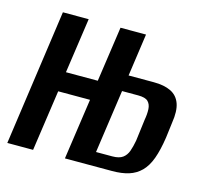

<svg xmlns="http://www.w3.org/2000/svg" viewBox="-79 -586 733 676"><g transform="rotate(15 288.0 -247.5)"><path d="M1 0 71 -495H165L136 -294H252L281 -495H374L352 -340H444Q482 -340 506.5 -328Q531 -316 540.5 -289.5Q550 -263 543 -219L536 -163Q529 -116 517.5 -84.5Q506 -53 487.5 -34.5Q469 -16 443.5 -8Q418 0 383 0H211L243 -222H127L95 0ZM311 -50H370Q395 -50 408 -59.5Q421 -69 427 -86Q433 -103 437 -125L447 -204Q451 -226 450 -243.5Q449 -261 439 -271Q429 -281 403 -281H344Z"/></g></svg>

Font: Alumni Sans SemiBold
Style: Italic
Weight: 600
Italic angle: -8°
Version: Version 1.016